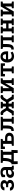

<svg xmlns="http://www.w3.org/2000/svg" viewBox="3498 -4076 735 7771"><g transform="rotate(-90 3865.5 -190.5)"><path d="M251.5 9.8Q192.4 9.8 143.3 -9Q94.2 -27.8 65.7 -64.2Q37.1 -100.6 38.6 -153.3L39.6 -156.2H157.7Q157.7 -135.3 169.7 -118.2Q181.6 -101.1 203.4 -91.1Q225.1 -81.1 254.4 -81.1Q300.8 -81.1 324.2 -102.3Q347.7 -123.5 347.7 -155.3Q347.7 -192.4 325.9 -209.7Q304.2 -227.1 258.3 -227.1H175.3V-312.5H258.3Q300.8 -312.5 319.6 -329.6Q338.4 -346.7 338.4 -378.4Q338.4 -406.7 318.4 -426.5Q298.3 -446.3 254.4 -446.3Q229 -446.3 209 -437.5Q189 -428.7 177.5 -413.6Q166 -398.4 166 -378.4H47.9L46.9 -381.3Q44.9 -427.7 71.5 -462.9Q98.1 -498 145.3 -517.8Q192.4 -537.6 251.5 -537.6Q349.1 -537.6 405.3 -497.8Q461.4 -458 461.4 -385.3Q461.4 -348.6 439.9 -318.8Q418.5 -289.1 380.4 -272Q471.2 -239.7 471.2 -149.4Q471.2 -100.1 443.6 -64.5Q416 -28.8 366.5 -9.5Q316.9 9.8 251.5 9.8Z M723.1 10.3Q642.6 10.3 597.7 -31.2Q552.7 -72.8 552.7 -145.5Q552.7 -195.3 580.1 -232.9Q607.4 -270.5 660.2 -291.7Q712.9 -313 788.1 -313H868.7V-357.4Q868.7 -399.4 843.5 -424.3Q818.4 -449.2 770.5 -449.2Q743.2 -449.2 722.2 -442.6Q701.2 -436 684.6 -423.8L673.3 -352.5H583L582 -482.9Q621.1 -508.3 668.9 -523.2Q716.8 -538.1 775.4 -538.1Q876 -538.1 933.8 -491Q991.7 -443.8 991.7 -356V-123Q991.7 -112.3 991.9 -102.1Q992.2 -91.8 993.2 -82L1046.9 -75.2V0H886.2Q881.3 -17.1 877.2 -33.2Q873 -49.3 871.1 -65.4Q844.7 -32.2 807.4 -11Q770 10.3 723.1 10.3ZM751 -85Q788.1 -85 820.3 -102.3Q852.5 -119.6 868.7 -146V-234.4H786.6Q731.4 -234.4 703.4 -208.7Q675.3 -183.1 675.3 -148.9Q675.3 -118.2 694.8 -101.6Q714.4 -85 751 -85Z M1111.8 157.2 1101.6 -95.7H1145.5Q1168 -120.1 1183.3 -143.6Q1198.7 -167 1209 -194.3Q1219.2 -221.7 1224.9 -257.3Q1230.5 -293 1232.9 -341.3L1235.8 -438.5L1160.2 -452.6V-528.3H1608.9H1686.5V-452.6L1608.9 -438V-94.7H1682.6L1672.9 157.2H1559.6V0H1225.1V157.2ZM1286.6 -95.2H1486.3V-426.3H1358.4L1355.5 -341.3Q1352.1 -258.8 1334 -198.5Q1315.9 -138.2 1286.6 -95.2Z M1850.1 0V-75.2L1927.7 -89.8V-432.6H1823.2L1817.4 -358.4H1719.2V-528.3H2128.4V-452.6L2050.8 -438V-353H2163.1Q2264.6 -353 2322 -305.2Q2379.4 -257.3 2379.4 -178.7Q2379.4 -99.1 2321.8 -49.6Q2264.2 0 2163.1 0ZM2050.8 -94.7H2163.1Q2210.4 -94.7 2233.4 -117.7Q2256.3 -140.6 2256.3 -176.8Q2256.3 -212.9 2233.4 -237.3Q2210.4 -261.7 2163.1 -261.7H2050.8Z M2449.7 0 2449.2 -99.6 2466.3 -100.1Q2500 -100.1 2518.1 -119.1Q2536.1 -138.2 2543.5 -182.6Q2550.8 -227.1 2550.8 -303.2V-438L2473.1 -452.6V-528.3H2945.3H3022.9V-452.6L2945.3 -438V-89.8L3022.9 -75.2V0H2745.1V-75.2L2822.8 -89.8V-432.6H2673.8V-303.2Q2673.8 -147 2628.4 -73.5Q2583 0 2474.1 0Z M3080.6 0V-75.2L3153.8 -85.9L3276.4 -280.3L3203.6 -391.6Q3190.9 -411.1 3175.3 -422.1Q3159.7 -433.1 3140.6 -433.1Q3131.8 -433.1 3127.9 -432.4Q3124 -431.6 3107.4 -427.7L3087.9 -512.7Q3106.4 -524.9 3123.5 -531Q3140.6 -537.1 3166.5 -537.1Q3209.5 -537.1 3241.5 -514.4Q3273.4 -491.7 3300.3 -448.2L3379.4 -317.9H3436.5V-438L3367.2 -452.6V-528.3H3627.9V-452.6L3559.1 -438V-317.9H3618.7L3697.8 -448.2Q3724.1 -491.7 3756.1 -514.4Q3788.1 -537.1 3831.5 -537.1Q3856.9 -537.1 3874.3 -530.8Q3891.6 -524.4 3910.2 -512.7L3890.6 -427.7Q3874.5 -431.6 3870.4 -432.4Q3866.2 -433.1 3857.4 -433.1Q3837.9 -433.1 3822.3 -422.1Q3806.6 -411.1 3794.9 -391.6L3720.7 -278.8L3841.8 -85.9L3915.5 -75.2V0H3739.3L3623 -209H3559.1V-89.8L3627.9 -75.2V0H3367.2V-75.2L3436.5 -89.8V-209H3373L3256.8 0Z M3983.4 0V-75.2L4061 -89.8V-438L3983.4 -452.6V-528.3H4184.1H4256.8V-452.6L4184.1 -438V-185.1L4187 -184.6L4384.3 -528.3H4507.3H4584.5V-452.6L4507.3 -438V-89.8L4584.5 -75.2V0H4311V-75.2L4384.3 -89.8V-343.8L4381.3 -344.2L4184.1 0Z M4783.2 0V-75.2L4860.8 -89.8V-434.1H4762.7L4756.3 -357.9H4658.7V-528.3H5188.5V-357.9H5090.3L5084 -434.1H4983.9V-89.8L5061 -75.2V0Z M5468.3 10.3Q5393.6 10.3 5338.1 -23.2Q5282.7 -56.6 5252.2 -115.7Q5221.7 -174.8 5221.7 -251V-271.5Q5221.7 -348.6 5251.7 -408.9Q5281.7 -469.2 5334.5 -503.7Q5387.2 -538.1 5454.6 -538.1Q5526.4 -538.1 5575 -509.3Q5623.5 -480.5 5648.4 -427.5Q5673.3 -374.5 5673.3 -300.3V-230H5349.1L5348.1 -227.5Q5350.1 -186 5365.5 -153.8Q5380.9 -121.6 5409.4 -103Q5438 -84.5 5479 -84.5Q5522 -84.5 5557.1 -96.2Q5592.3 -107.9 5622.1 -129.4L5660.6 -52.2Q5629.4 -25.9 5581.1 -7.8Q5532.7 10.3 5468.3 10.3ZM5351.1 -316.4H5555.7V-329.1Q5555.7 -363.8 5545.2 -389.9Q5534.7 -416 5512.5 -430.7Q5490.2 -445.3 5456.1 -445.3Q5426.3 -445.3 5403.8 -428.7Q5381.3 -412.1 5367.9 -383.5Q5354.5 -355 5349.6 -318.8Z M5746.1 0 5745.6 -99.6 5762.7 -100.1Q5796.4 -100.1 5814.5 -119.1Q5832.5 -138.2 5839.8 -182.6Q5847.2 -227.1 5847.2 -303.2V-438L5769.5 -452.6V-528.3H6241.7H6319.3V-452.6L6241.7 -438V-89.8L6319.3 -75.2V0H6041.5V-75.2L6119.1 -89.8V-432.6H5970.2V-303.2Q5970.2 -147 5924.8 -73.5Q5879.4 0 5770.5 0Z M6401.4 0V-75.2L6479 -89.8V-438L6401.4 -452.6V-528.3H6670.9V-452.6L6602.1 -438V-308.1H6801.3V-438L6732.4 -452.6V-528.3H6801.3H6924.3H7002V-452.6L6924.3 -438V-89.8L7002 -75.2V0H6732.4V-75.2L6801.3 -89.8V-213.4H6602.1V-89.8L6670.9 -75.2V0Z M7087.9 0V-75.2L7165.5 -89.8V-438L7087.9 -452.6V-528.3H7288.6H7361.3V-452.6L7288.6 -438V-185.1L7291.5 -184.6L7488.8 -528.3H7611.8H7689V-452.6L7611.8 -438V-89.8L7689 -75.2V0H7415.5V-75.2L7488.8 -89.8V-343.8L7485.8 -344.2L7288.6 0Z"/></g></svg>

Font: Roboto Slab LO Medium
Style: Regular
Weight: 500
Designer: Google
Version: Version 2.000